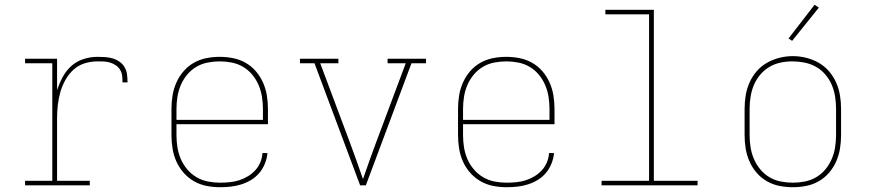

<svg xmlns="http://www.w3.org/2000/svg" viewBox="-20 -776 3640 804"><path d="M85 0V-19H199V-511H85V-530H219V-398Q228 -426 242 -452.5Q256 -479 278 -499Q300 -519 329 -528.5Q358 -538 388 -538Q404 -538 420 -537Q436 -536 451.5 -531.5Q467 -527 480.5 -517.5Q494 -508 502 -494Q510 -480 512 -464Q514 -448 514 -431H493Q493 -445 491.5 -458.5Q490 -472 483 -483.5Q476 -495 465 -502.5Q454 -510 441 -514Q428 -518 414.5 -518.5Q401 -519 388 -519Q360 -519 333.5 -510.5Q307 -502 287 -483.5Q267 -465 253.5 -440.5Q240 -416 232.5 -389.5Q225 -363 222 -335.5Q219 -308 219 -281V-19H356V0Z M901 8Q873 8 845 2.5Q817 -3 792.5 -17Q768 -31 749 -52.5Q730 -74 718.5 -100Q707 -126 702.5 -154Q698 -182 698 -210V-320Q698 -348 702.5 -376Q707 -404 718.5 -430Q730 -456 748.5 -477.5Q767 -499 791.5 -513Q816 -527 844 -532.5Q872 -538 900 -538Q928 -538 956 -532.5Q984 -527 1008.5 -513Q1033 -499 1051.5 -477.5Q1070 -456 1081.5 -430Q1093 -404 1097.5 -376Q1102 -348 1102 -320V-256H719V-210Q719 -184 723 -159Q727 -134 737 -110.5Q747 -87 764 -67Q781 -47 803 -34Q825 -21 850.5 -16Q876 -11 901 -11Q921 -11 941.5 -13Q962 -15 981 -21Q1000 -27 1017.5 -37.5Q1035 -48 1048.5 -62.5Q1062 -77 1070 -96Q1078 -115 1079 -135H1100Q1098 -113 1089.5 -91.5Q1081 -70 1066.5 -52.5Q1052 -35 1032.5 -23Q1013 -11 991 -4Q969 3 946.5 5.5Q924 8 901 8ZM719 -274H1081V-320Q1081 -345 1077 -370.5Q1073 -396 1063 -419.5Q1053 -443 1036.5 -463Q1020 -483 998 -496Q976 -509 950.5 -514Q925 -519 900 -519Q875 -519 849.5 -514Q824 -509 802 -496Q780 -483 763.5 -463Q747 -443 737 -419.5Q727 -396 723 -370.5Q719 -345 719 -320Z M1488 0 1297 -511H1236V-530H1397V-511H1321L1446 -177Q1460 -139 1473.5 -101.5Q1487 -64 1500 -26Q1513 -64 1526.5 -101.5Q1540 -139 1554 -177L1679 -511H1603V-530H1764V-511H1703L1512 0Z M2101 8Q2073 8 2045 2.5Q2017 -3 1992.5 -17Q1968 -31 1949 -52.5Q1930 -74 1918.5 -100Q1907 -126 1902.5 -154Q1898 -182 1898 -210V-320Q1898 -348 1902.5 -376Q1907 -404 1918.5 -430Q1930 -456 1948.5 -477.5Q1967 -499 1991.5 -513Q2016 -527 2044 -532.5Q2072 -538 2100 -538Q2128 -538 2156 -532.5Q2184 -527 2208.5 -513Q2233 -499 2251.5 -477.5Q2270 -456 2281.5 -430Q2293 -404 2297.5 -376Q2302 -348 2302 -320V-256H1919V-210Q1919 -184 1923 -159Q1927 -134 1937 -110.5Q1947 -87 1964 -67Q1981 -47 2003 -34Q2025 -21 2050.5 -16Q2076 -11 2101 -11Q2121 -11 2141.5 -13Q2162 -15 2181 -21Q2200 -27 2217.5 -37.5Q2235 -48 2248.5 -62.5Q2262 -77 2270 -96Q2278 -115 2279 -135H2300Q2298 -113 2289.5 -91.5Q2281 -70 2266.5 -52.5Q2252 -35 2232.5 -23Q2213 -11 2191 -4Q2169 3 2146.5 5.5Q2124 8 2101 8ZM1919 -274H2281V-320Q2281 -345 2277 -370.5Q2273 -396 2263 -419.5Q2253 -443 2236.5 -463Q2220 -483 2198 -496Q2176 -509 2150.5 -514Q2125 -519 2100 -519Q2075 -519 2049.5 -514Q2024 -509 2002 -496Q1980 -483 1963.5 -463Q1947 -443 1937 -419.5Q1927 -396 1923 -370.5Q1919 -345 1919 -320Z M2499 0V-19H2698V-716H2515V-735H2718V-19H2901V0Z M3300 8Q3272 8 3244 2.5Q3216 -3 3191.5 -17Q3167 -31 3148.5 -52.5Q3130 -74 3118.5 -100Q3107 -126 3102.5 -154Q3098 -182 3098 -210V-320Q3098 -348 3102.5 -376Q3107 -404 3118.5 -430Q3130 -456 3148.5 -477.5Q3167 -499 3191.5 -513Q3216 -527 3244 -534Q3272 -541 3300 -541Q3328 -541 3356 -534Q3384 -527 3408.5 -513Q3433 -499 3451.5 -477.5Q3470 -456 3481.5 -430Q3493 -404 3497.5 -376Q3502 -348 3502 -320V-210Q3502 -182 3497.5 -154Q3493 -126 3481.5 -100Q3470 -74 3451.5 -52.5Q3433 -31 3408.5 -17Q3384 -3 3356 2.5Q3328 8 3300 8ZM3300 -11Q3325 -11 3350.5 -16Q3376 -21 3398 -34Q3420 -47 3436.5 -67Q3453 -87 3463 -110.5Q3473 -134 3477 -159.5Q3481 -185 3481 -210V-320Q3481 -346 3477 -371.5Q3473 -397 3463 -420.5Q3453 -444 3436 -464Q3419 -484 3396.5 -496.5Q3374 -509 3348.5 -514Q3323 -519 3298 -519Q3272 -519 3247 -513.5Q3222 -508 3200.5 -495Q3179 -482 3162.5 -462Q3146 -442 3136.5 -419Q3127 -396 3123 -370.5Q3119 -345 3119 -320V-210Q3119 -185 3123 -159.5Q3127 -134 3137 -110.5Q3147 -87 3163.5 -67Q3180 -47 3202 -34Q3224 -21 3249.5 -16Q3275 -11 3300 -11ZM3297 -605 3282 -615 3391 -756 3409 -744Z"/></svg>

Font: Iosevka Slab Thin Extended
Style: Regular
Weight: 100
Width: 7
Monospace: yes
Designer: Belleve Invis
Foundry: Belleve Invis
Version: Version 11.1.1; ttfautohint (v1.8.3)